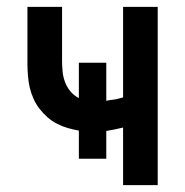

<svg xmlns="http://www.w3.org/2000/svg" viewBox="-20 -540 540 560"><path d="M339 0V-168Q327 -165 314.5 -162.5Q302 -160 290 -158V-77H210V-159Q194 -162 178 -166.5Q162 -171 146.5 -179Q131 -187 118.5 -198Q106 -209 95.5 -222.5Q85 -236 78 -251.5Q71 -267 67 -283.5Q63 -300 61.5 -319.5Q60 -339 60 -351V-520H161V-364Q161 -348 162.5 -332Q164 -316 169.5 -301Q175 -286 185.5 -273.5Q196 -261 210 -254V-357H290V-246Q294 -247 300 -248Q306 -249 311.5 -249.5Q317 -250 321 -251Q325 -252 328 -253L339 -256V-520H440V0Z"/></svg>

Font: Iosevka Term Semibold
Style: Regular
Weight: 600
Monospace: yes
Designer: Belleve Invis
Foundry: Belleve Invis
Version: Version 31.4.0